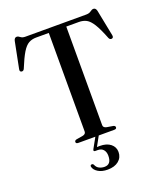

<svg xmlns="http://www.w3.org/2000/svg" viewBox="-165 -825 968 1140"><g transform="rotate(-20 319.5 -255.0)"><path d="M126.5 -700H510Q530 -700 541.2 -708.8Q552.5 -717.5 562 -717.5Q576 -717.5 581 -698.5L614 -532Q617 -516 605 -513.5Q593 -511 587 -524Q562 -588 542 -620Q522 -652 501.5 -662.8Q481 -673.5 454.5 -673.5H375V-50.5Q375 -34 396.5 -30L435.5 -23.5Q448 -20.5 448 -11Q448 0 433 0H206.5Q191 0 191 -11Q191 -20.5 203.5 -23.5L243 -30Q264.5 -34 264.5 -50.5V-673.5H184.5Q158 -673.5 137.5 -662.2Q117 -651 97.2 -618.8Q77.5 -586.5 52 -524Q46 -511 34 -513.5Q22 -516 25.5 -532L58.5 -698.5Q63 -717.5 77 -717.5Q86.5 -717.5 96.8 -708.8Q107 -700 126.5 -700ZM315.5 -3.5H337L301.5 61Q308.5 60.5 318.5 60.5Q362.5 60.5 387.2 80.5Q412 100.5 412 132Q412 166.5 386.2 187.8Q360.5 209 316.5 209Q280 209 256.2 194.2Q232.5 179.5 228 158.5Q227 147.5 236.5 147Q243.5 145.5 248.5 153.5Q255.5 171.5 271 179.2Q286.5 187 304.5 187Q347.5 187 347.5 132.5Q347.5 108.5 335.2 94Q323 79.5 299.5 79.5H285Q269.5 79.5 277.5 65Z"/></g></svg>

Font: Fraunces 72pt S000
Style: Regular
Weight: 400
Version: Version 1.000; ttfautohint (v1.8.3)